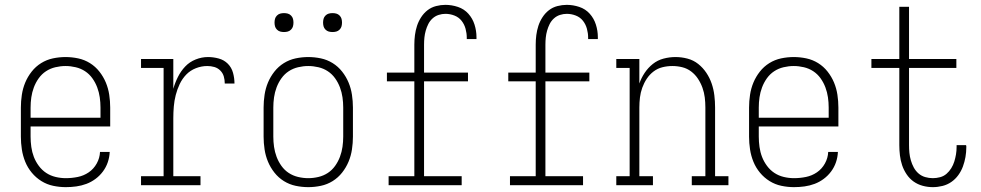

<svg xmlns="http://www.w3.org/2000/svg" viewBox="-20 -763 4040 791"><path d="M251 8Q225 8 199 2.5Q173 -3 150.5 -17Q128 -31 111 -51.5Q94 -72 84 -96.5Q74 -121 70 -147.5Q66 -174 66 -200V-320Q66 -346 70 -372.5Q74 -399 84 -423Q94 -447 110.5 -468Q127 -489 149.5 -503Q172 -517 198 -522.5Q224 -528 250 -528Q276 -528 302 -522.5Q328 -517 350.5 -503Q373 -489 389.5 -468Q406 -447 416 -423Q426 -399 430 -372.5Q434 -346 434 -320V-242H106V-200Q106 -179 109 -157.5Q112 -136 119.5 -116.5Q127 -97 140 -79.5Q153 -62 170.5 -50.5Q188 -39 209 -34Q230 -29 251 -29Q276 -29 300.5 -34Q325 -39 345.5 -53Q366 -67 378.5 -89.5Q391 -112 392 -137H432Q431 -115 424 -94.5Q417 -74 404 -56.5Q391 -39 373.5 -26Q356 -13 336 -5.5Q316 2 294.5 5Q273 8 251 8ZM106 -278H394V-320Q394 -341 391 -362Q388 -383 380.5 -403Q373 -423 360.5 -440.5Q348 -458 330.5 -469.5Q313 -481 292 -486Q271 -491 250 -491Q229 -491 208 -486Q187 -481 169.5 -469.5Q152 -458 139.5 -440.5Q127 -423 119.5 -403Q112 -383 109 -362Q106 -341 106 -320Z M561 0V-37H654V-483H561V-520H694V-397Q701 -422 713 -446Q725 -470 743 -489Q761 -508 786 -518Q811 -528 837 -528Q859 -528 881 -522Q903 -516 918.5 -500.5Q934 -485 940 -463Q946 -441 946 -419H906Q906 -434 902 -448Q898 -462 887.5 -472.5Q877 -483 863 -487Q849 -491 834 -491Q810 -491 787 -482Q764 -473 747.5 -456Q731 -439 720.5 -417Q710 -395 704 -371.5Q698 -348 696 -324Q694 -300 694 -276V-37H806V0Z M1250 8Q1224 8 1198 2.5Q1172 -3 1149.5 -17Q1127 -31 1110.5 -52Q1094 -73 1084 -97Q1074 -121 1070 -147.5Q1066 -174 1066 -200V-320Q1066 -346 1070 -372.5Q1074 -399 1084 -423Q1094 -447 1110.5 -468Q1127 -489 1149.5 -503Q1172 -517 1198 -522.5Q1224 -528 1250 -528Q1276 -528 1302 -522.5Q1328 -517 1350.5 -503Q1373 -489 1389.5 -468Q1406 -447 1416 -423Q1426 -399 1430 -372.5Q1434 -346 1434 -320V-200Q1434 -174 1430 -147.5Q1426 -121 1416 -97Q1406 -73 1389.5 -52Q1373 -31 1350.5 -17Q1328 -3 1302 2.5Q1276 8 1250 8ZM1250 -29Q1271 -29 1292 -34Q1313 -39 1330.5 -50.5Q1348 -62 1360.5 -79.5Q1373 -97 1380.5 -117Q1388 -137 1391 -158Q1394 -179 1394 -200V-320Q1394 -341 1391 -362Q1388 -383 1380.5 -403Q1373 -423 1360.5 -440.5Q1348 -458 1330.5 -469.5Q1313 -481 1292 -486Q1271 -491 1250 -491Q1229 -491 1208 -486Q1187 -481 1169.5 -469.5Q1152 -458 1139.5 -440.5Q1127 -423 1119.5 -403Q1112 -383 1109 -362Q1106 -341 1106 -320V-200Q1106 -179 1109 -158Q1112 -137 1119.5 -117Q1127 -97 1139.5 -79.5Q1152 -62 1169.5 -50.5Q1187 -39 1208 -34Q1229 -29 1250 -29ZM1350 -631Q1342 -631 1334.5 -633Q1327 -635 1321 -641Q1315 -647 1313 -654.5Q1311 -662 1311 -670Q1311 -678 1313 -685.5Q1315 -693 1321 -699Q1327 -705 1334.5 -707Q1342 -709 1350 -709Q1358 -709 1365.5 -707Q1373 -705 1379 -699Q1385 -693 1387 -685.5Q1389 -678 1389 -670Q1389 -662 1387 -654.5Q1385 -647 1379 -641Q1373 -635 1365.5 -633Q1358 -631 1350 -631ZM1150 -631Q1142 -631 1134.5 -633Q1127 -635 1121 -641Q1115 -647 1113 -654.5Q1111 -662 1111 -670Q1111 -678 1113 -685.5Q1115 -693 1121 -699Q1127 -705 1134.5 -707Q1142 -709 1150 -709Q1158 -709 1165.5 -707Q1173 -705 1179 -699Q1185 -693 1187 -685.5Q1189 -678 1189 -670Q1189 -662 1187 -654.5Q1185 -647 1179 -641Q1173 -635 1165.5 -633Q1158 -631 1150 -631Z M1581 0V-37H1687V-428H1574V-464H1687V-579Q1687 -599 1689.5 -618.5Q1692 -638 1698 -656.5Q1704 -675 1715 -692Q1726 -709 1741.5 -721Q1757 -733 1776.5 -738Q1796 -743 1815 -743Q1841 -743 1866.5 -734.5Q1892 -726 1909.5 -706.5Q1927 -687 1935 -661.5Q1943 -636 1943 -610V-602H1903V-608Q1903 -626 1898 -644.5Q1893 -663 1881.5 -677.5Q1870 -692 1852 -699Q1834 -706 1815 -706Q1801 -706 1787 -701.5Q1773 -697 1762 -687Q1751 -677 1744.5 -664Q1738 -651 1734 -637Q1730 -623 1728.5 -608.5Q1727 -594 1727 -579V-464H1908V-428H1727V-37H1882V0Z M2081 0V-37H2187V-428H2074V-464H2187V-579Q2187 -599 2189.5 -618.5Q2192 -638 2198 -656.5Q2204 -675 2215 -692Q2226 -709 2241.5 -721Q2257 -733 2276.5 -738Q2296 -743 2315 -743Q2341 -743 2366.5 -734.5Q2392 -726 2409.5 -706.5Q2427 -687 2435 -661.5Q2443 -636 2443 -610V-602H2403V-608Q2403 -626 2398 -644.5Q2393 -663 2381.5 -677.5Q2370 -692 2352 -699Q2334 -706 2315 -706Q2301 -706 2287 -701.5Q2273 -697 2262 -687Q2251 -677 2244.5 -664Q2238 -651 2234 -637Q2230 -623 2228.5 -608.5Q2227 -594 2227 -579V-464H2408V-428H2227V-37H2382V0Z M2519 0V-37H2574V-483H2519V-520H2614V-419Q2622 -442 2636 -463Q2650 -484 2669.5 -499.5Q2689 -515 2713.5 -521.5Q2738 -528 2763 -528Q2788 -528 2812.5 -521.5Q2837 -515 2856.5 -499.5Q2876 -484 2890 -463Q2904 -442 2912 -418.5Q2920 -395 2923 -370Q2926 -345 2926 -320V-37H2981V0H2830V-37H2886V-320Q2886 -341 2883.5 -361.5Q2881 -382 2874 -401.5Q2867 -421 2855.5 -438.5Q2844 -456 2827.5 -468.5Q2811 -481 2791 -486Q2771 -491 2750 -491Q2729 -491 2709 -486Q2689 -481 2672.5 -468.5Q2656 -456 2644.5 -438.5Q2633 -421 2626 -401.5Q2619 -382 2616.5 -361.5Q2614 -341 2614 -320V-37H2670V0Z M3251 8Q3225 8 3199 2.5Q3173 -3 3150.5 -17Q3128 -31 3111 -51.5Q3094 -72 3084 -96.5Q3074 -121 3070 -147.5Q3066 -174 3066 -200V-320Q3066 -346 3070 -372.5Q3074 -399 3084 -423Q3094 -447 3110.5 -468Q3127 -489 3149.5 -503Q3172 -517 3198 -522.5Q3224 -528 3250 -528Q3276 -528 3302 -522.5Q3328 -517 3350.5 -503Q3373 -489 3389.5 -468Q3406 -447 3416 -423Q3426 -399 3430 -372.5Q3434 -346 3434 -320V-242H3106V-200Q3106 -179 3109 -157.5Q3112 -136 3119.5 -116.5Q3127 -97 3140 -79.5Q3153 -62 3170.5 -50.5Q3188 -39 3209 -34Q3230 -29 3251 -29Q3276 -29 3300.5 -34Q3325 -39 3345.5 -53Q3366 -67 3378.5 -89.5Q3391 -112 3392 -137H3432Q3431 -115 3424 -94.5Q3417 -74 3404 -56.5Q3391 -39 3373.5 -26Q3356 -13 3336 -5.5Q3316 2 3294.5 5Q3273 8 3251 8ZM3106 -278H3394V-320Q3394 -341 3391 -362Q3388 -383 3380.5 -403Q3373 -423 3360.5 -440.5Q3348 -458 3330.5 -469.5Q3313 -481 3292 -486Q3271 -491 3250 -491Q3229 -491 3208 -486Q3187 -481 3169.5 -469.5Q3152 -458 3139.5 -440.5Q3127 -423 3119.5 -403Q3112 -383 3109 -362Q3106 -341 3106 -320Z M3823 8Q3802 8 3781.5 2.5Q3761 -3 3744 -15Q3727 -27 3715 -45Q3703 -63 3696.5 -82.5Q3690 -102 3687.5 -123Q3685 -144 3685 -165V-483H3570V-520H3685V-735H3725V-520H3920V-483H3725V-165Q3725 -149 3726.5 -133.5Q3728 -118 3732.5 -102.5Q3737 -87 3744.5 -73Q3752 -59 3764 -48.5Q3776 -38 3791.5 -33.5Q3807 -29 3823 -29Q3838 -29 3853 -33Q3868 -37 3879.5 -47Q3891 -57 3899 -70Q3907 -83 3911.5 -97.5Q3916 -112 3918.5 -127Q3921 -142 3921 -158V-165H3960Q3961 -163 3961 -160.5Q3961 -158 3961 -156Q3961 -136 3957.5 -116Q3954 -96 3947 -77Q3940 -58 3928 -41.5Q3916 -25 3899.5 -13.5Q3883 -2 3863 3Q3843 8 3823 8Z"/></svg>

Font: Iosevka Curly Slab Extralight
Style: Regular
Weight: 200
Monospace: yes
Designer: Belleve Invis
Foundry: Belleve Invis
Version: Version 22.1.2; ttfautohint (v1.8.4)